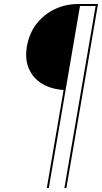

<svg xmlns="http://www.w3.org/2000/svg" viewBox="-20 -720 510 960"><path d="M298 -270 214 220H224L380 -690H458L302 220H312L470 -700H469H460H382H372Q308 -700 253.5 -674Q199 -648 162 -600Q125 -552 114 -485Q104 -421 125.5 -374Q147 -327 192 -300.5Q237 -274 298 -270Z"/></svg>

Font: Jost* 200 Hairline Italic
Style: Italic
Weight: 100
Italic angle: -10°
Version: Version 3.200; ttfautohint (v0.97) -l 8 -r 50 -G 200 -x 14 -